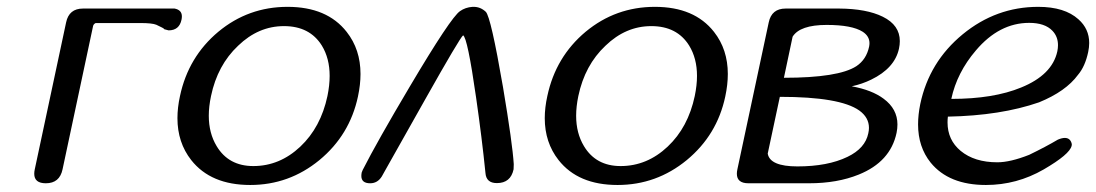

<svg xmlns="http://www.w3.org/2000/svg" viewBox="-20 -525 3140 550"><path d="M480 -500.5Q501 -496.6 501 -478Q501 -473.6 500 -468.8Q493.7 -438 462.9 -438L450.2 -441.4V-441.9Q450.2 -443.8 427.7 -454.1Q416 -459 381.8 -459H253.9Q247.6 -455.6 246.6 -450.2L159.2 -40Q150.9 0 111.3 0Q78.1 0 78.1 -27.3Q78.1 -33.2 79.6 -40L169.4 -460.9Q177.7 -500.5 217.8 -500.5Z M840.3 -105Q898.9 -160.2 918 -250Q924.3 -280.8 924.3 -307.6Q924.3 -357.9 901.9 -394.5Q867.2 -450.2 793.5 -450.2Q720.2 -450.2 662.1 -394Q603 -338.4 584.5 -250Q578.1 -219.7 578.1 -193.4Q578.1 -143.6 600.6 -106.4Q634.8 -49.3 705.6 -49.3Q781.2 -49.3 840.3 -105ZM973.1 -433.6Q1012.7 -383.3 1012.7 -313Q1012.7 -282.7 1005.4 -248.5Q981.9 -138.2 895 -66.4Q808.1 4.9 696.8 4.9Q584 4.9 527.8 -66.4Q488.3 -116.7 488.3 -186.5Q488.3 -216.8 495.6 -250Q519.5 -362.3 605.5 -434.1Q691.4 -505.4 803.7 -505.4Q917 -505.4 973.1 -433.6Z M1451.2 -40Q1442.9 -0.5 1403.3 -0.5Q1372.6 -0.5 1370.6 -29.8Q1360.4 -130.4 1343.8 -245.6Q1319.3 -417 1306.6 -423.8Q1296.9 -416 1198.2 -240.7Q1072.8 -18.1 1073.7 -19.5Q1061.5 0 1040.5 0Q1015.1 0 1015.1 -21Q1015.1 -25.4 1016.1 -30.8L1019 -38.1Q1060.1 -119.1 1153.8 -276.9Q1271.5 -475.6 1297.9 -493.2Q1313 -503.9 1333.5 -505.4H1336.9Q1356.4 -505.4 1371.6 -491.2Q1386.2 -476.6 1420.9 -275.4Q1448.2 -112.8 1451.7 -54.7Z M1892.6 -105Q1951.2 -160.2 1970.2 -250Q1976.6 -280.8 1976.6 -307.6Q1976.6 -357.9 1954.1 -394.5Q1919.4 -450.2 1845.7 -450.2Q1772.5 -450.2 1714.4 -394Q1655.3 -338.4 1636.7 -250Q1630.4 -219.7 1630.4 -193.4Q1630.4 -143.6 1652.8 -106.4Q1687 -49.3 1757.8 -49.3Q1833.5 -49.3 1892.6 -105ZM2025.4 -433.6Q2064.9 -383.3 2064.9 -313Q2064.9 -282.7 2057.6 -248.5Q2034.2 -138.2 1947.3 -66.4Q1860.4 4.9 1749 4.9Q1636.2 4.9 1580.1 -66.4Q1540.5 -116.7 1540.5 -186.5Q1540.5 -216.8 1547.9 -250Q1571.8 -362.3 1657.7 -434.1Q1743.7 -505.4 1856 -505.4Q1969.2 -505.4 2025.4 -433.6Z M2467.3 -143.1Q2469.2 -151.4 2469.2 -158.7Q2469.2 -188.5 2441.4 -208.5Q2386.2 -247.6 2213.9 -247.6L2179.2 -85Q2185.5 -48.3 2264.2 -48.3Q2351.1 -48.3 2407.7 -75.7Q2458.5 -100.1 2467.3 -143.1ZM2250.5 -419.9 2225.6 -302.2Q2381.8 -302.2 2433.1 -335.4Q2461.9 -354.5 2469.7 -391.6Q2470.7 -397 2470.7 -401.4Q2470.7 -421.4 2451.2 -434.1Q2420.4 -453.6 2348.1 -453.6Q2271.5 -453.6 2250.5 -419.9ZM2439.9 -24.9Q2378.4 0 2297.9 0H2124Q2090.8 0 2090.8 -27.3Q2090.8 -33.2 2092.3 -40L2182.1 -460.9Q2190.4 -500.5 2230.5 -500.5H2383.8Q2462.4 -500 2508.8 -477.1Q2557.6 -453.1 2557.6 -407.2Q2557.6 -397 2555.2 -385.7Q2543 -329.6 2475.6 -296.9Q2449.7 -284.2 2419.9 -277.8Q2478 -267.1 2511.2 -242.2Q2550.8 -212.9 2550.8 -168.5Q2550.8 -156.7 2548.3 -144.5Q2530.8 -61.5 2439.9 -24.9Z M2905.3 -274.4Q2994.1 -310.5 3008.8 -377.9Q3010.7 -387.2 3010.7 -395.5Q3010.7 -420.4 2994.6 -437Q2973.1 -459.5 2928.2 -459.5Q2842.3 -459.5 2775.4 -380.4Q2721.2 -316.9 2705.1 -241.7Q2826.2 -241.7 2905.3 -274.4ZM3010.3 -125Q3022 -129.9 3030.3 -129.9Q3045.4 -129.9 3049.8 -114.3Q3050.3 -112.8 3050.3 -110.8Q3050.3 -109.4 3049.8 -107.4Q3044.4 -83 2969.7 -39.6Q2892.6 4.9 2804.2 4.9Q2698.2 4.9 2646 -59.1Q2609.9 -104 2609.9 -168.5Q2609.9 -196.3 2616.2 -227.1Q2641.6 -347.7 2737.8 -426.8Q2833.5 -505.4 2954.1 -505.4Q3029.8 -505.4 3069.3 -469.7Q3100.1 -442.4 3100.1 -401.9Q3100.1 -389.6 3097.2 -376Q3088.4 -334.5 3067.9 -310.5Q3033.2 -263.2 2956.5 -231.9Q2846.7 -193.8 2695.3 -190.9Q2694.3 -182.6 2694.3 -174.3Q2694.3 -124 2731.9 -92.8Q2771.5 -60.1 2836.9 -60.1Q2874 -60.1 2928.2 -81.5Q2976.6 -105 3010.3 -125Z"/></svg>

Font: inglobal
Style: Italic
Weight: 400
Italic angle: -12°
Designer: Andrey Kochetov, Denis Davydov, Evgeny Yurtaev
Foundry: inglobal
Version: Version 1.00 September 25, 2014, initial release